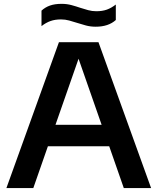

<svg xmlns="http://www.w3.org/2000/svg" viewBox="-20 -954 798 974"><path d="M12.5 0 279 -740H479.5L746.5 0H608L534 -212H223L149 0ZM261.5 -321H495.5L378.5 -656ZM465.5 -818.5Q439 -818.5 415.8 -824.8Q392.5 -831 371 -838Q350.5 -844.5 330.8 -850Q311 -855.5 289.5 -855.5Q259 -855.5 236 -847.2Q213 -839 190.5 -821.5V-900Q209.5 -917.5 234 -926Q258.5 -934.5 292.5 -934.5Q319 -934.5 342.2 -928.2Q365.5 -922 387 -914.5Q407.5 -908 427.2 -902.5Q447 -897 468.5 -897Q499 -897 522 -905.2Q545 -913.5 567.5 -931V-852.5Q530 -818.5 465.5 -818.5Z"/></svg>

Font: Encode Sans SmExp SmBold
Style: Regular
Weight: 600
Width: 6
Designer: Multiple Designers
Foundry: Impallari Type
Version: Version 3.002; ttfautohint (v1.8.3) -l 8 -r 50 -G 200 -x 14 